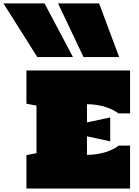

<svg xmlns="http://www.w3.org/2000/svg" viewBox="-107 -1098 808 1118"><path d="M231 -1078.1H470.2L586.9 -765.6H379.4ZM-86.9 -1078.1H152.3L317.9 -765.6H110.4ZM399.4 -385.3 534.7 -414.1V-274.9L399.4 -304.2V-196.3Q428.7 -196.3 456.1 -200.4Q483.4 -204.6 506.8 -211.9Q530.3 -219.2 549.8 -229Q569.3 -238.8 583.5 -250H650.4V0H46.9V-194.8L105.5 -206.1V-482.9L46.9 -494.1V-687.5H650.4V-437.5H583.5Q569.3 -448.2 549.8 -458Q530.3 -467.8 506.8 -475.1Q483.4 -482.4 456.1 -486.8Q428.7 -491.2 399.4 -491.2Z"/></svg>

Font: Holtwood One SC
Style: Regular
Weight: 400
Version: Version 1.000